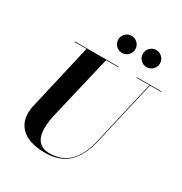

<svg xmlns="http://www.w3.org/2000/svg" viewBox="-222 -1140 1249 1318"><g transform="rotate(30 403.0 -481.5)"><path d="M566 -910.9Q566 -938.6 585.9 -958.5Q605.8 -978.4 633.9 -978.4Q661.6 -978.4 681.5 -958.5Q701.4 -938.6 701.4 -910.9Q701.4 -882.8 681.5 -862.9Q661.6 -843 633.9 -843Q605.8 -843 585.9 -862.9Q566 -882.8 566 -910.9ZM371 -910.9Q371 -938.6 390.9 -958.5Q410.8 -978.4 438.9 -978.4Q466.6 -978.4 486.5 -958.5Q506.4 -938.6 506.4 -910.9Q506.4 -882.8 486.5 -862.9Q466.6 -843 438.9 -843Q410.8 -843 390.9 -862.9Q371 -882.8 371 -910.9ZM120.5 -750H465.5V-745.5H369.5L250.5 -240Q239.5 -193 237 -149.8Q234.5 -106.5 244.2 -72Q254 -37.5 280 -17.5Q306 2.5 352.5 2.5Q447.5 2.5 507.5 -56.5Q567.5 -115.5 594 -230L713 -745.5H610.5V-750H806.5V-745.5H717.5L598.5 -230Q571.5 -112.5 505.2 -48.8Q439 15 320.5 15Q239 15 181.8 -12Q124.5 -39 100.5 -93.5Q76.5 -148 95.5 -230L214.5 -745.5H120.5Z"/></g></svg>

Font: Bodoni* 36pt
Style: Bold Italic
Weight: 700
Italic angle: -13°
Version: Version 2.3